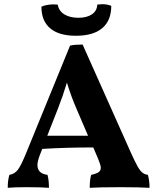

<svg xmlns="http://www.w3.org/2000/svg" viewBox="-20 -895 751 918"><path d="M695 3Q647 0 557 0Q454 0 409 3Q409 -37 416 -59Q440 -64 451 -71.5Q462 -79 462 -93Q462 -105 449 -136L426 -190Q293 -190 182 -183L169 -150Q159 -122 159 -106Q159 -65 207 -59Q214 -35 214 3Q180 0 107 0Q45 0 17 3Q17 -34 25 -59Q50 -63 65.5 -83.5Q81 -104 105 -163L315 -677Q329 -680 343.5 -681Q358 -682 375 -682L604 -169Q625 -122 637.5 -100Q650 -78 661 -69.5Q672 -61 687 -59Q695 -32 695 3ZM401 -246 347 -372Q321 -431 300 -500Q280 -434 256 -373L206 -246ZM343 -724Q262 -724 220 -759.5Q178 -795 178 -863Q203 -874 236 -874Q250 -874 256 -873Q261 -843 287.5 -826.5Q314 -810 355 -810Q395 -810 419.5 -826.5Q444 -843 445 -873Q461 -875 468 -875Q493 -875 512 -867Q512 -797 469 -760.5Q426 -724 343 -724Z"/></svg>

Font: Vollkorn SC
Style: Bold
Weight: 700
Designer: Friedrich Althausen
Foundry: Friedrich Althausen
Version: Version 4.015